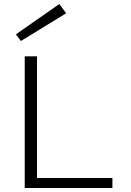

<svg xmlns="http://www.w3.org/2000/svg" viewBox="-20 -935 654 955"><path d="M59.1 -764.2 274.9 -915 309.1 -869.1 84 -731ZM103 -654.8H164.1V-49.8H539.1V0H103Z"/></svg>

Font: IntelOne Mono Light
Style: Regular
Weight: 300
Designer: Fred Shallcrass
Foundry: Frere-Jones Type LLC
Version: Version 1.200;hotconv 1.1.0;makeotfexe 2.6.0;FJTRelease1.2